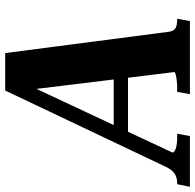

<svg xmlns="http://www.w3.org/2000/svg" viewBox="-73 -724 750 738"><g transform="rotate(-90 302.0 -355.0)"><path d="M156 -293H403L395 -238H137ZM325 -625 344 -621 85 -68Q84 -63 91 -58.5Q98 -54 111 -51.5Q124 -49 141 -49H157L148 0H-47L-37 -49H-32Q-12 -49 3 -58.5Q18 -68 30 -93L323 -710H467L549 -80Q552 -61 563.5 -55Q575 -49 595 -49H599L590 0H309L318 -49H332Q346 -49 360 -50.5Q374 -52 384 -54.5Q394 -57 394 -60Z"/></g></svg>

Font: Roboto Serif 72pt SemiCondensed SemiBold
Style: Italic
Weight: 600
Width: 4
Italic angle: -10°
Designer: Greg Gazdowicz
Foundry: Commercial Type
Version: Version 1.008